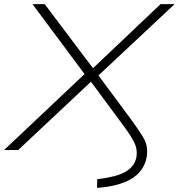

<svg xmlns="http://www.w3.org/2000/svg" viewBox="-29 -725 864 928"><path d="M440 183 441 141Q530 131 574.5 107Q619 83 630 37Q637 -4 618.5 -39.5Q600 -75 560 -128L404 -339L417 -336L59 0H-9L387 -374L388 -356L128 -705H187L423 -392H417L747 -705H815L441 -355L439 -371L608 -143Q644 -94 666.5 -55Q689 -16 679 39Q665 105 604 140.5Q543 176 440 183Z"/></svg>

Font: Nunito Sans 10pt Expanded ExtraLight
Style: Italic
Weight: 250
Width: 7
Italic angle: -9°
Designer: Vernon Adams
Foundry: Vernon Adams
Version: Version 3.101;gftools[0.9.27]